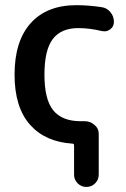

<svg xmlns="http://www.w3.org/2000/svg" viewBox="-20 -576 493 753"><path d="M310.5 -100.6Q311.5 -100.6 312.5 -100.6Q334 -100.6 349.6 -86.9Q367.2 -73.2 367.2 -50.8V109.4Q367.2 128.9 353 143.1Q338.9 157.2 318.8 157.2Q298.8 157.2 284.7 143.1Q270.5 128.9 270.5 109.4V-5.9Q270.5 -12.7 263.7 -12.7Q158.2 -19.5 98.6 -85.9Q37.1 -154.3 37.1 -283.2Q37.1 -415 100.6 -485.4Q164.1 -555.7 279.3 -555.7Q327.1 -555.7 378.9 -547.9Q399.4 -544.9 413.1 -528.3Q426.8 -511.7 426.8 -490.2Q426.8 -471.7 412.1 -460.9Q401.4 -453.1 389.6 -453.1Q384.8 -453.1 379.9 -454.1Q331.1 -465.8 287.1 -465.8Q219.7 -465.8 187 -422.9Q154.3 -379.9 154.3 -283.2Q154.3 -185.5 189 -143.1Q223.6 -100.6 296.9 -100.6Q303.7 -100.6 310.5 -100.6Z"/></svg>

Font: Gen Jyuu Gothic Medium
Style: Regular
Weight: 500
Designer: [Source Han Sans]
Ryoko NISHIZUKA  (kana & ideographs); Paul D. Hunt (Latin, Greek & Cyrillic); Wenlong ZHANG  (bopomofo
Version: Version 1.002.20150607